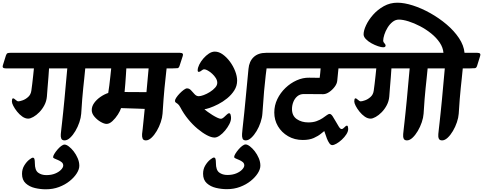

<svg xmlns="http://www.w3.org/2000/svg" viewBox="-76 -1016 3576 1421"><path d="M-55 -532 -32 -606Q-27 -620 -19.5 -622.5Q-12 -625 0 -625H651Q679 -625 672 -603L648 -529Q643 -513 633 -511.5Q623 -510 599 -510H555Q551 -469 547.5 -435Q544 -401 540 -364.5Q536 -328 532.5 -282.5Q529 -237 525 -174Q523 -145 511.5 -111Q500 -77 482 -46.5Q464 -16 443 3.5Q422 23 402 23Q383 23 377.5 9.5Q372 -4 374 -24Q376 -44 378 -62Q380 -79 383.5 -110.5Q387 -142 391.5 -185Q396 -228 401 -280Q406 -332 411 -390Q416 -448 422 -510H287Q286 -485 282.5 -445.5Q279 -406 276 -366.5Q273 -327 271 -301Q268 -267 252.5 -237.5Q237 -208 215 -185.5Q193 -163 170.5 -150.5Q148 -138 133 -138Q111 -138 89.5 -153Q68 -168 50.5 -190Q33 -212 22.5 -232.5Q12 -253 12 -265Q12 -272 13.5 -280Q15 -288 21 -288Q28 -288 39.5 -277Q51 -266 60 -266Q70 -266 91.5 -273.5Q113 -281 132.5 -298.5Q152 -316 156 -345Q159 -364 162.5 -394.5Q166 -425 169.5 -456.5Q173 -488 175 -510H-34Q-62 -510 -55 -532Z M87 271Q87 236 103.5 209Q120 182 139.5 166.5Q159 151 167 151Q176 151 179 161.5Q182 172 182 192Q182 244 206.5 262Q231 280 267 280Q304 280 332 268.5Q360 257 376 240Q392 223 392 209Q392 194 380.5 184.5Q369 175 354.5 169Q340 163 328.5 158Q317 153 317 147Q317 138 326 123Q335 108 348.5 92Q362 76 376.5 65Q391 54 402 54Q415 54 433.5 68Q452 82 469.5 104.5Q487 127 499 155Q511 183 511 211Q511 237 492 267Q473 297 439.5 324Q406 351 361 368Q316 385 263 385Q223 385 182.5 375.5Q142 366 114.5 341Q87 316 87 271Z M542 -532 566 -606Q571 -620 578.5 -622.5Q586 -625 599 -625H1256Q1284 -625 1277 -603L1253 -529Q1248 -513 1238 -511.5Q1228 -510 1204 -510H1157Q1153 -469 1149 -435Q1145 -401 1141.5 -364.5Q1138 -328 1134.5 -282.5Q1131 -237 1127 -174Q1125 -145 1113.5 -111Q1102 -77 1084 -46.5Q1066 -16 1045 3.5Q1024 23 1004 23Q985 23 979.5 9.5Q974 -4 975.5 -24Q977 -44 980 -62Q982 -82 986 -120Q990 -158 995 -210Q974 -211 943 -212Q912 -213 879.5 -214Q847 -215 820 -216Q814 -196 796.5 -168.5Q779 -141 756.5 -120Q734 -99 713 -99Q695 -99 669 -114Q643 -129 623 -152.5Q603 -176 603 -201Q603 -229 621 -254Q639 -279 667 -298.5Q695 -318 725 -328Q729 -349 733 -383.5Q737 -418 741 -453Q745 -488 747 -510H563Q535 -510 542 -532ZM846 -335Q887 -335 932 -334.5Q977 -334 1008 -334L1024 -510H859Q858 -492 856 -461.5Q854 -431 851.5 -397.5Q849 -364 846 -335Z M1512 2Q1488 2 1455 -15.5Q1422 -33 1385.5 -63.5Q1349 -94 1316 -134.5Q1283 -175 1259 -221Q1249 -240 1239.5 -247Q1230 -254 1224.5 -257.5Q1219 -261 1219 -270Q1219 -279 1229 -294Q1239 -309 1254 -324.5Q1269 -340 1284 -351Q1299 -362 1308 -362Q1325 -362 1338 -347.5Q1351 -333 1364.5 -318.5Q1378 -304 1395 -304Q1409 -304 1432 -312.5Q1455 -321 1478 -335.5Q1501 -350 1516.5 -367.5Q1532 -385 1532 -403Q1532 -421 1521 -438.5Q1510 -456 1494 -470.5Q1478 -485 1462 -494Q1446 -503 1436 -503Q1426 -503 1415 -493.5Q1404 -484 1395 -484Q1387 -484 1387 -496Q1387 -514 1398.5 -537.5Q1410 -561 1429 -583Q1448 -605 1470 -619.5Q1492 -634 1514 -634Q1544 -634 1573 -613Q1602 -592 1626 -559.5Q1650 -527 1664.5 -489.5Q1679 -452 1679 -419Q1679 -380 1658 -347Q1637 -314 1605 -288Q1573 -262 1538.5 -244.5Q1504 -227 1476 -217.5Q1448 -208 1437 -208Q1445 -200 1461.5 -188Q1478 -176 1496.5 -164.5Q1515 -153 1532 -145Q1549 -137 1558 -137Q1569 -137 1580.5 -147.5Q1592 -158 1602.5 -168Q1613 -178 1619 -178Q1628 -178 1631 -165.5Q1634 -153 1634 -143Q1634 -122 1621.5 -97.5Q1609 -73 1590 -50Q1571 -27 1550 -12.5Q1529 2 1512 2ZM1743 23Q1724 23 1719 9Q1714 -5 1715.5 -25Q1717 -45 1719 -63Q1727 -132 1732 -183.5Q1737 -235 1741.5 -281Q1746 -327 1751 -380Q1756 -433 1763 -506Q1768 -562 1801.5 -593.5Q1835 -625 1893 -625H1994Q2022 -625 2015 -603L1991 -529Q1986 -513 1976 -511.5Q1966 -510 1942 -510H1897Q1896 -502 1890.5 -458Q1885 -414 1878.5 -341.5Q1872 -269 1866 -175Q1864 -145 1852.5 -110.5Q1841 -76 1823 -46Q1805 -16 1784 3.5Q1763 23 1743 23Z M1427 270Q1427 235 1443.5 208Q1460 181 1479.5 165.5Q1499 150 1507 150Q1516 150 1519 160.5Q1522 171 1522 191Q1522 243 1546.5 261Q1571 279 1607 279Q1644 279 1672 267.5Q1700 256 1716 239Q1732 222 1732 208Q1732 193 1720.5 183.5Q1709 174 1694.5 168Q1680 162 1668.5 157Q1657 152 1657 146Q1657 137 1666 122Q1675 107 1688.5 91Q1702 75 1716.5 64Q1731 53 1742 53Q1755 53 1773.5 67Q1792 81 1809.5 103.5Q1827 126 1839 154Q1851 182 1851 210Q1851 236 1832 266Q1813 296 1779.5 323Q1746 350 1701 367Q1656 384 1603 384Q1563 384 1522.5 374.5Q1482 365 1454.5 340Q1427 315 1427 270Z M1887 -532 1911 -606Q1916 -620 1922.5 -622.5Q1929 -625 1942 -625H2586Q2614 -625 2607 -603L2584 -529Q2579 -513 2568.5 -511.5Q2558 -510 2535 -510H2429L2420 -419Q2418 -396 2400.5 -373Q2383 -350 2360 -334.5Q2337 -319 2316 -319Q2295 -319 2253 -319.5Q2211 -320 2173 -320Q2144 -320 2124.5 -303.5Q2105 -287 2095 -261.5Q2085 -236 2085 -209Q2085 -159 2120.5 -134.5Q2156 -110 2206 -110Q2241 -110 2267 -119.5Q2293 -129 2311.5 -141.5Q2330 -154 2342.5 -163.5Q2355 -173 2363 -173Q2374 -173 2385.5 -156Q2397 -139 2409 -117Q2421 -95 2432 -78Q2443 -61 2452 -61Q2462 -61 2473 -73.5Q2484 -86 2492 -86Q2497 -86 2499 -78Q2501 -70 2501 -62Q2501 -43 2487.5 -22Q2474 -1 2454 17.5Q2434 36 2414.5 47Q2395 58 2383 58Q2371 58 2361 43.5Q2351 29 2343.5 9.5Q2336 -10 2331 -26Q2326 -42 2324 -46Q2319 -43 2299.5 -26.5Q2280 -10 2247 5Q2214 20 2165 20Q2104 20 2056 -8Q2008 -36 1981 -82Q1954 -128 1954 -183Q1954 -236 1976.5 -282.5Q1999 -329 2036.5 -365Q2074 -401 2120 -421.5Q2166 -442 2213 -441L2290 -440Q2292 -457 2294 -475.5Q2296 -494 2297 -510H1908Q1880 -510 1887 -532Z M2479 -532 2502 -606Q2507 -620 2514.5 -622.5Q2522 -625 2534 -625H3185Q3213 -625 3206 -603L3182 -529Q3177 -513 3167 -511.5Q3157 -510 3133 -510H3089Q3085 -469 3081.5 -435Q3078 -401 3074 -364.5Q3070 -328 3066.5 -282.5Q3063 -237 3059 -174Q3057 -145 3045.5 -111Q3034 -77 3016 -46.5Q2998 -16 2977 3.5Q2956 23 2936 23Q2917 23 2911.5 9.5Q2906 -4 2908 -24Q2910 -44 2912 -62Q2914 -79 2917.5 -110.5Q2921 -142 2925.5 -185Q2930 -228 2935 -280Q2940 -332 2945 -390Q2950 -448 2956 -510H2821Q2820 -485 2816.5 -445.5Q2813 -406 2810 -366.5Q2807 -327 2805 -301Q2802 -267 2786.5 -237.5Q2771 -208 2749 -185.5Q2727 -163 2704.5 -150.5Q2682 -138 2667 -138Q2645 -138 2623.5 -153Q2602 -168 2584.5 -190Q2567 -212 2556.5 -232.5Q2546 -253 2546 -265Q2546 -272 2547.5 -280Q2549 -288 2555 -288Q2562 -288 2573.5 -277Q2585 -266 2594 -266Q2604 -266 2625.5 -273.5Q2647 -281 2666.5 -298.5Q2686 -316 2690 -345Q2693 -364 2696.5 -394.5Q2700 -425 2703.5 -456.5Q2707 -488 2709 -510H2500Q2472 -510 2479 -532Z M2615 -762Q2615 -790 2633.5 -829.5Q2652 -869 2685.5 -907Q2719 -945 2765 -970.5Q2811 -996 2865 -996Q2916 -996 2980 -975.5Q3044 -955 3109 -918.5Q3174 -882 3229.5 -835Q3285 -788 3321 -734Q3357 -680 3362 -625H3457Q3485 -625 3478 -603L3455 -529Q3450 -513 3439.5 -511.5Q3429 -510 3406 -510H3349Q3345 -469 3341.5 -435Q3338 -401 3334 -364.5Q3330 -328 3326.5 -282.5Q3323 -237 3319 -174Q3317 -145 3305.5 -111Q3294 -77 3276 -46.5Q3258 -16 3237 3.5Q3216 23 3196 23Q3177 23 3171.5 9.5Q3166 -4 3168 -24Q3170 -44 3172 -62Q3174 -79 3177.5 -110.5Q3181 -142 3185.5 -185Q3190 -228 3195 -280Q3200 -332 3205 -390Q3210 -448 3216 -510H3099Q3071 -510 3078 -532L3102 -606Q3106 -620 3113.5 -622.5Q3121 -625 3133 -625H3206Q3203 -664 3178.5 -700.5Q3154 -737 3115.5 -768Q3077 -799 3033 -822Q2989 -845 2947.5 -858Q2906 -871 2876 -871Q2851 -871 2829.5 -854Q2808 -837 2792.5 -811.5Q2777 -786 2768.5 -759.5Q2760 -733 2760 -714Q2760 -705 2769 -696Q2778 -687 2778 -678Q2778 -675 2774.5 -670.5Q2771 -666 2760 -666Q2746 -666 2722 -674Q2698 -682 2673.5 -695.5Q2649 -709 2632 -726.5Q2615 -744 2615 -762Z"/></svg>

Font: Alkatra
Style: Bold
Weight: 700
Designer: Suman Bhandary
Version: Version 1.100;gftools[0.9.22]